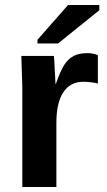

<svg xmlns="http://www.w3.org/2000/svg" viewBox="-20 -753 429 773"><path d="M207 0H69.8V-403.8Q69.8 -412.6 65.9 -527.8H196.8Q198.7 -517.6 200.2 -475.1Q203.1 -430.2 203.1 -416H205.1Q223.6 -468.8 240.2 -494.1Q256.3 -517.6 277.8 -528.3Q299.3 -539.1 332 -539.1Q355 -539.1 374 -530.8V-417Q343.3 -423.8 314.9 -423.8Q263.2 -423.8 235.1 -381.6Q207 -339.4 207 -258.8ZM213.9 -578.1H130.9V-592.8L253.9 -732.9H379.9V-711.9Z"/></svg>

Font: Libra Sans Modern
Style: Bold
Weight: 700
Foundry: Stefan Peev, Context Ltd
Version: Version 1.000